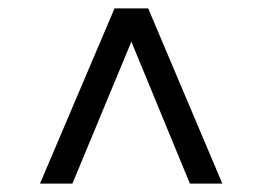

<svg xmlns="http://www.w3.org/2000/svg" viewBox="-20 -578 623 456"><path d="M431 -142H508L332 -558H252L75 -142H152L292 -479Z"/></svg>

Font: ICO Headline
Style: Regular
Weight: 500
Designer: Julieta Ulanovsky
Foundry: Julieta Ulanovsky
Version: Version 7.200